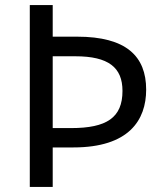

<svg xmlns="http://www.w3.org/2000/svg" viewBox="-20 -734 645 754"><path d="M554 -382C554 -513 476 -590 283 -590H187V-714H97V0H187V-155H268C486 -155 554 -262 554 -382ZM259 -231H187V-513H276C406 -513 461 -469 461 -377C461 -272 399 -231 259 -231Z"/></svg>

Font: Noto Sans Bhaiksuki
Style: Regular
Weight: 400
Designer: Monotype Design Team
Foundry: Monotype Imaging Inc.
Version: Version 2.002